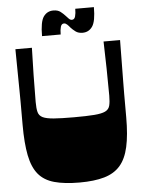

<svg xmlns="http://www.w3.org/2000/svg" viewBox="-59 -928 742 985"><g transform="rotate(-5 311.5 -435.5)"><path d="M311 10Q233 10 181 -4.5Q129 -19 99.5 -54.5Q70 -90 57.5 -152.5Q45 -215 45 -310Q45 -349 45 -376Q45 -403 45 -428.5Q45 -454 44.5 -487.5Q44 -521 43.5 -571.5Q43 -622 42 -700H127Q125 -630 123.5 -560.5Q122 -491 122 -421Q122 -388 127 -369Q132 -350 150.5 -341Q169 -332 207 -329Q245 -326 311 -326Q377 -326 415.5 -329Q454 -332 472.5 -341Q491 -350 496 -369Q501 -388 501 -421Q501 -491 499.5 -560.5Q498 -630 496 -700H581Q580 -621 579.5 -569.5Q579 -518 578.5 -484Q578 -450 578 -423.5Q578 -397 578 -369.5Q578 -342 578 -302Q578 -211 564.5 -150.5Q551 -90 520.5 -55Q490 -20 438.5 -5Q387 10 311 10ZM393 -754Q371 -754 357 -764.5Q343 -775 333 -786Q326 -795 318 -802.5Q310 -810 302 -810Q289 -810 284.5 -794.5Q280 -779 280 -755H184Q184 -829 202.5 -855Q221 -881 253 -881Q276 -881 289.5 -870.5Q303 -860 313 -849Q321 -840 328.5 -832.5Q336 -825 344 -825Q357 -825 361.5 -840.5Q366 -856 366 -880H462Q462 -807 443.5 -780.5Q425 -754 393 -754Z"/></g></svg>

Font: Ojuju ExtraBold
Style: Regular
Weight: 800
Designer: Chisaokwu Joboson, Mirko Velimirovic
Foundry: Udi Foundry
Version: Version 1.000